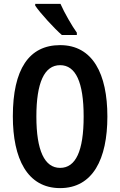

<svg xmlns="http://www.w3.org/2000/svg" viewBox="-20 -957 617 987"><path d="M291 -937H161V-928C187 -889 261 -809 298 -777H375V-789C351 -822 310 -893 291 -937ZM532 -358C532 -577 457 -725 289 -725C129 -725 46 -601 46 -359C46 -142 120 10 289 10C457 10 532 -139 532 -358ZM167 -358C167 -532 208 -622 289 -622C369 -622 410 -535 410 -358C410 -180 369 -94 289 -94C209 -94 167 -183 167 -358Z"/></svg>

Font: Noto Sans Armenian ExtraCondensed SemiBold
Style: Regular
Weight: 600
Width: 2
Designer: Monotype Design Team
Foundry: Monotype Imaging Inc.
Version: Version 2.008